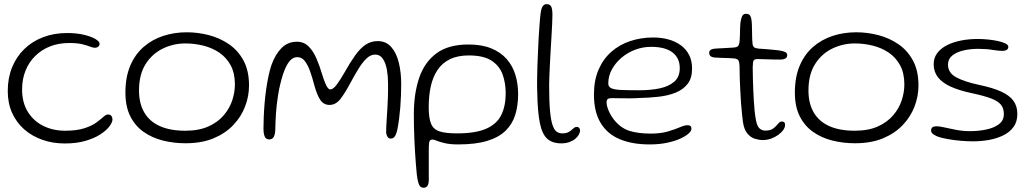

<svg xmlns="http://www.w3.org/2000/svg" viewBox="-20 -650 4832 904"><path d="M285 25.5Q228 25.5 179.2 8.2Q130.5 -9 94 -41Q57.5 -73 37 -118.5Q16.5 -164 16.5 -221.5Q16.5 -283 37 -333.2Q57.5 -383.5 94.8 -419.5Q132 -455.5 183.2 -475Q234.5 -494.5 295.5 -494.5Q341 -494.5 375.5 -486.2Q410 -478 429.5 -466.2Q449 -454.5 449 -443.5Q449 -438.5 446 -434.2Q443 -430 438 -427.5Q433 -425 427 -425Q417.5 -425 404 -430.5Q390.5 -436 367.2 -441.8Q344 -447.5 305.5 -447.5Q256 -447.5 215.5 -431.5Q175 -415.5 145.5 -386.2Q116 -357 100 -317Q84 -277 84 -229Q84 -167 111 -123.5Q138 -80 184 -57.2Q230 -34.5 286 -34.5Q340.5 -34.5 376 -45.8Q411.5 -57 432.8 -72.5Q454 -88 466.5 -99.5Q479 -111 488 -111Q497 -111 501.5 -107.2Q506 -103.5 507.8 -98Q509.5 -92.5 509.5 -87.5Q509.5 -74.5 495.5 -55.5Q481.5 -36.5 453.5 -18Q425.5 0.5 383.2 13Q341 25.5 285 25.5Z M853.5 24.5Q798 24.5 747 11.8Q696 -1 656.2 -29Q616.5 -57 593.5 -102.5Q570.5 -148 570.5 -214Q570.5 -286.5 593 -340Q615.5 -393.5 655.5 -428.5Q695.5 -463.5 747.8 -480.8Q800 -498 859.5 -498Q911 -498 962.8 -484.8Q1014.5 -471.5 1057.5 -442.2Q1100.5 -413 1126.5 -365Q1152.5 -317 1152.5 -247.5Q1152.5 -197.5 1134.2 -149.2Q1116 -101 1079 -61.8Q1042 -22.5 986 1Q930 24.5 853.5 24.5ZM852.5 -34.5Q916.5 -34.5 961 -54.5Q1005.5 -74.5 1033.2 -107Q1061 -139.5 1073.5 -177.5Q1086 -215.5 1086 -252.5Q1086 -306 1065.8 -343Q1045.5 -380 1012 -402.5Q978.5 -425 937 -435.2Q895.5 -445.5 853 -445.5Q797 -445.5 747 -421.5Q697 -397.5 665.8 -348.5Q634.5 -299.5 634.5 -223.5Q634.5 -163.5 659 -121Q683.5 -78.5 732 -56.5Q780.5 -34.5 852.5 -34.5Z M1247 6.5Q1239 6.5 1233 1.8Q1227 -3 1223.8 -14.2Q1220.5 -25.5 1220.5 -44Q1220.5 -69.5 1221.8 -100Q1223 -130.5 1225.8 -163.2Q1228.5 -196 1233 -228.2Q1237.5 -260.5 1243.8 -290.2Q1250 -320 1258.5 -345Q1277 -395.5 1306.2 -424.5Q1335.5 -453.5 1378 -453.5Q1411 -453.5 1433 -431.5Q1455 -409.5 1470.2 -374Q1485.5 -338.5 1497.5 -297.5Q1505.5 -270.5 1515.2 -249.8Q1525 -229 1535.5 -229Q1549 -229 1566.2 -252.5Q1583.5 -276 1601 -307Q1628.5 -356 1652.2 -389.2Q1676 -422.5 1701.2 -439.5Q1726.5 -456.5 1758.5 -456.5Q1798 -456.5 1822.5 -428.2Q1847 -400 1858 -354Q1869 -308 1869 -254.5Q1869 -229.5 1868 -201.8Q1867 -174 1864.8 -145.5Q1862.5 -117 1859 -90.2Q1855.5 -63.5 1851 -40.5Q1845 -15 1837.8 -6.2Q1830.5 2.5 1820 2.5Q1810.5 2.5 1805.2 -4.8Q1800 -12 1798 -25Q1798 -37.5 1798.8 -54.8Q1799.5 -72 1801 -93.5Q1802.5 -115 1804 -140.5Q1805.5 -166 1806.5 -195.8Q1807.5 -225.5 1807 -259Q1807 -291.5 1801.5 -322.2Q1796 -353 1782.8 -373Q1769.5 -393 1746.5 -393Q1725 -393 1706 -375Q1687 -357 1668.8 -327.5Q1650.5 -298 1632 -263.5Q1605 -212.5 1583 -184.2Q1561 -156 1531.5 -156Q1503.5 -156 1487.8 -180Q1472 -204 1459.5 -250Q1450.5 -285 1440 -314.5Q1429.5 -344 1415.2 -362.5Q1401 -381 1379.5 -381Q1358.5 -381 1342.2 -360.8Q1326 -340.5 1312.5 -300Q1297.5 -253 1289.8 -205.2Q1282 -157.5 1279.2 -114Q1276.5 -70.5 1276 -35.5Q1274.5 -14 1267.8 -3.8Q1261 6.5 1247 6.5Z M1973.5 234Q1965.5 234 1959.8 229Q1954 224 1949.8 210.5Q1945.5 197 1942.5 172Q1940 147 1937.8 118.8Q1935.5 90.5 1933.8 60.8Q1932 31 1930.8 0.8Q1929.5 -29.5 1929 -58Q1928.5 -86.5 1928.5 -113Q1928.5 -209 1953.5 -283Q1978.5 -357 2034.8 -398.8Q2091 -440.5 2185 -440.5Q2248 -440.5 2292.5 -422.5Q2337 -404.5 2365.2 -372.5Q2393.5 -340.5 2406.5 -298Q2419.5 -255.5 2419.5 -206.5Q2419.5 -153 2406 -109.5Q2392.5 -66 2360.8 -34.8Q2329 -3.5 2274.5 13.2Q2220 30 2137 30Q2099.5 30 2075 24.2Q2050.5 18.5 2036.5 12.8Q2022.5 7 2017 7Q2007.5 7 2003.5 12.8Q1999.5 18.5 1999 42Q1998.5 52 1998.8 73.8Q1999 95.5 1998.8 120.8Q1998.5 146 1998.8 167Q1999 188 1999 196.5Q1998.5 216.5 1992.5 225.2Q1986.5 234 1973.5 234ZM2132 -22Q2219.5 -22 2269.2 -44Q2319 -66 2340 -108.2Q2361 -150.5 2361 -211Q2361 -258 2346.8 -298.5Q2332.5 -339 2295 -364Q2257.5 -389 2187 -389Q2134.5 -389 2098 -371Q2061.5 -353 2039.8 -320.2Q2018 -287.5 2008.2 -243.2Q1998.5 -199 1998.5 -145.5Q1998.5 -93 2010 -66.5Q2021.5 -40 2050.5 -31Q2079.5 -22 2132 -22Z M2623 25Q2581 25 2556.8 3.5Q2532.5 -18 2521.8 -71Q2511 -124 2509.5 -218Q2508.5 -237.5 2508.8 -268.5Q2509 -299.5 2510.2 -336.5Q2511.5 -373.5 2513.2 -410Q2515 -446.5 2516.5 -478Q2518 -509.5 2520 -529Q2522.5 -566 2525.5 -588.2Q2528.5 -610.5 2535.2 -620.5Q2542 -630.5 2553.5 -630.5Q2569 -630.5 2575 -619.5Q2581 -608.5 2581 -579.5Q2581 -563.5 2579.8 -538Q2578.5 -512.5 2576.8 -481.8Q2575 -451 2573 -418.2Q2571 -385.5 2569.5 -354Q2568 -322.5 2566.8 -296Q2565.5 -269.5 2565.5 -251Q2565.5 -176 2569.5 -130.5Q2573.5 -85 2581.5 -61.5Q2589.5 -38 2601 -30Q2612.5 -22 2627 -22Q2647.5 -22 2659.2 -29.5Q2671 -37 2679 -44.8Q2687 -52.5 2696 -52.5Q2703 -52.5 2707 -47.8Q2711 -43 2711 -35.5Q2711 -26 2705 -15.5Q2699 -5 2687.8 4.2Q2676.5 13.5 2660 19.2Q2643.5 25 2623 25Z M3038.5 30Q2956 30 2897.5 5.2Q2839 -19.5 2807.8 -71.5Q2776.5 -123.5 2776.5 -205Q2776.5 -272.5 2798.5 -322.8Q2820.5 -373 2858.8 -406.5Q2897 -440 2947.8 -456.8Q2998.5 -473.5 3055.5 -473.5Q3094.5 -473.5 3127.8 -464.2Q3161 -455 3186 -436.5Q3211 -418 3224.8 -390.8Q3238.5 -363.5 3238.5 -327Q3238.5 -282 3217.5 -255Q3196.5 -228 3161 -213.8Q3125.5 -199.5 3080.8 -194.5Q3036 -189.5 2988 -188.5Q2968.5 -187 2942.8 -187Q2917 -187 2894.2 -187.5Q2871.5 -188 2861 -188Q2846.5 -188 2841.2 -183.5Q2836 -179 2836 -167.5Q2836 -152.5 2845 -130.5Q2854 -108.5 2870 -87.5Q2901.5 -47.5 2942.5 -34.2Q2983.5 -21 3044.5 -21Q3090.5 -21 3124.5 -31Q3158.5 -41 3181 -50.8Q3203.5 -60.5 3216.5 -60.5Q3226 -60.5 3230.8 -56.8Q3235.5 -53 3235.5 -43.5Q3235.5 -33 3221.2 -20.5Q3207 -8 3181.2 3.5Q3155.5 15 3119.2 22.5Q3083 30 3038.5 30ZM2991.5 -225Q3043.5 -225 3086.2 -234Q3129 -243 3154.8 -265.5Q3180.5 -288 3180.5 -329Q3180.5 -377 3146.2 -403.2Q3112 -429.5 3045.5 -429.5Q3006.5 -429.5 2970.2 -415.8Q2934 -402 2905.8 -377.8Q2877.5 -353.5 2860.8 -322.8Q2844 -292 2844 -257Q2844 -241.5 2857.8 -234.8Q2871.5 -228 2903.8 -226.5Q2936 -225 2991.5 -225Z M3571.5 9.5Q3555 9.5 3534.8 3.5Q3514.5 -2.5 3498.5 -21.8Q3482.5 -41 3477.5 -79.5Q3475.5 -96 3473.2 -117.8Q3471 -139.5 3469 -165Q3467 -190.5 3465.8 -218.8Q3464.5 -247 3463.2 -276.8Q3462 -306.5 3462 -336.5Q3461.5 -359 3456 -366.2Q3450.5 -373.5 3436.5 -375Q3427.5 -376 3410.8 -376.5Q3394 -377 3376.5 -377.5Q3359 -378 3347 -379Q3332 -380 3325.5 -385.8Q3319 -391.5 3319 -402Q3319 -408.5 3322.8 -412.5Q3326.5 -416.5 3334 -418.8Q3341.5 -421 3352.5 -421.5Q3382 -423 3399.5 -424Q3417 -425 3432.5 -426Q3449.5 -427 3455.2 -433.5Q3461 -440 3462.5 -458Q3463.5 -468.5 3463.8 -484Q3464 -499.5 3464.5 -515.2Q3465 -531 3466 -542Q3469 -563 3474.2 -574Q3479.5 -585 3492 -585Q3503 -585 3508.8 -579.8Q3514.5 -574.5 3516.8 -564Q3519 -553.5 3520 -537.5Q3520.5 -519.5 3520.8 -505.8Q3521 -492 3521.2 -481.2Q3521.5 -470.5 3521.8 -462Q3522 -453.5 3523 -446.5Q3524 -432.5 3530.5 -427.5Q3537 -422.5 3552.5 -421Q3566.5 -420.5 3585.5 -418.8Q3604.5 -417 3622 -415.5Q3639.5 -414 3649 -412.5Q3666.5 -410 3676.5 -405.2Q3686.5 -400.5 3686.5 -390.5Q3686.5 -380.5 3678.8 -375.2Q3671 -370 3655 -369.5Q3619 -369.5 3589.8 -370.8Q3560.5 -372 3545 -372Q3533 -371.5 3528.8 -365.8Q3524.5 -360 3524 -333.5Q3524 -309 3524.8 -283Q3525.5 -257 3526.5 -231Q3527.5 -205 3529 -180.2Q3530.5 -155.5 3532.5 -133.5Q3534.5 -111.5 3537.5 -94.5Q3543 -57.5 3555.2 -46.2Q3567.5 -35 3583 -35Q3608.5 -35 3621.8 -45.8Q3635 -56.5 3643.2 -67.2Q3651.5 -78 3661.5 -78Q3669 -78 3672.8 -74Q3676.5 -70 3676.5 -62Q3676.5 -50.5 3667.8 -38Q3659 -25.5 3644 -14.8Q3629 -4 3610.2 2.8Q3591.5 9.5 3571.5 9.5Z M4005.5 24.5Q3950 24.5 3899 11.8Q3848 -1 3808.2 -29Q3768.5 -57 3745.5 -102.5Q3722.5 -148 3722.5 -214Q3722.5 -286.5 3745 -340Q3767.5 -393.5 3807.5 -428.5Q3847.5 -463.5 3899.8 -480.8Q3952 -498 4011.5 -498Q4063 -498 4114.8 -484.8Q4166.5 -471.5 4209.5 -442.2Q4252.5 -413 4278.5 -365Q4304.5 -317 4304.5 -247.5Q4304.5 -197.5 4286.2 -149.2Q4268 -101 4231 -61.8Q4194 -22.5 4138 1Q4082 24.5 4005.5 24.5ZM4004.5 -34.5Q4068.5 -34.5 4113 -54.5Q4157.5 -74.5 4185.2 -107Q4213 -139.5 4225.5 -177.5Q4238 -215.5 4238 -252.5Q4238 -306 4217.8 -343Q4197.5 -380 4164 -402.5Q4130.5 -425 4089 -435.2Q4047.5 -445.5 4005 -445.5Q3949 -445.5 3899 -421.5Q3849 -397.5 3817.8 -348.5Q3786.5 -299.5 3786.5 -223.5Q3786.5 -163.5 3811 -121Q3835.5 -78.5 3884 -56.5Q3932.5 -34.5 4004.5 -34.5Z M4561 15.5Q4535.5 15.5 4503 12.8Q4470.5 10 4440 4.5Q4409.5 -1 4390 -9Q4378.5 -14.5 4371.2 -20.5Q4364 -26.5 4364 -35.5Q4364 -46.5 4370.8 -51Q4377.5 -55.5 4390 -55.5Q4403 -55.5 4427 -50Q4451 -44.5 4482.2 -38.5Q4513.5 -32.5 4547.5 -32.5Q4586 -32.5 4622.8 -40Q4659.5 -47.5 4683 -65Q4706.5 -82.5 4706.5 -113Q4706.5 -140 4692.5 -157.2Q4678.5 -174.5 4645 -187Q4611.5 -199.5 4552.5 -212Q4494.5 -224.5 4455.2 -242.5Q4416 -260.5 4396 -286.5Q4376 -312.5 4376 -347.5Q4376 -377 4392.2 -399.2Q4408.5 -421.5 4437.5 -436.5Q4466.5 -451.5 4503.8 -459Q4541 -466.5 4583.5 -466.5Q4607 -466.5 4632 -464Q4657 -461.5 4678.8 -456.8Q4700.5 -452 4714 -445.2Q4727.5 -438.5 4727.5 -430Q4727.5 -423 4724 -418.8Q4720.5 -414.5 4714.2 -412.5Q4708 -410.5 4699 -410.5Q4681 -410.5 4652.8 -415.2Q4624.5 -420 4584.5 -420Q4547.5 -420 4515.2 -412.2Q4483 -404.5 4463.2 -388.2Q4443.5 -372 4443.5 -345.5Q4443.5 -307 4482.2 -286Q4521 -265 4591.5 -250Q4655.5 -236.5 4694.5 -218.5Q4733.5 -200.5 4751.8 -175.2Q4770 -150 4770 -113.5Q4770 -77 4752 -52.2Q4734 -27.5 4704 -12.8Q4674 2 4636.8 8.8Q4599.5 15.5 4561 15.5Z"/></svg>

Font: Gluten ExtraLight
Style: Regular
Weight: 250
Designer: Tyler Finck
Foundry: Etcetera Type Company
Version: Version 1.300